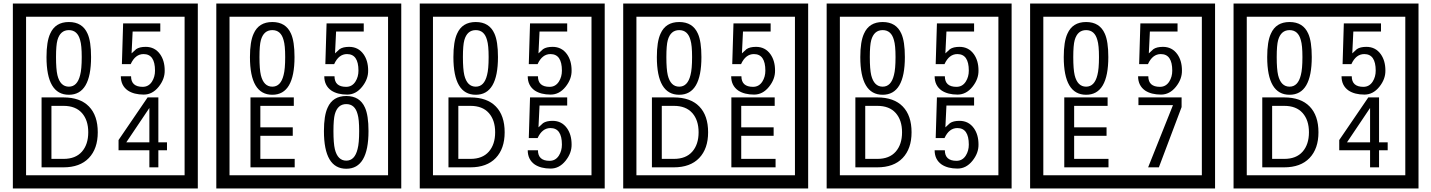

<svg xmlns="http://www.w3.org/2000/svg" viewBox="-20 -980 8125 1090"><path d="M1103 90H53V-960H1103ZM1028 15V-885H128V15ZM497 -656Q497 -442 371 -442Q244 -442 244 -656Q244 -744 265 -789Q294 -855 371 -855Q448 -855 477 -789Q497 -745 497 -656ZM444 -656Q444 -723 435 -752Q420 -809 371 -809Q322 -809 306 -752Q298 -723 298 -656Q298 -587 306 -553Q322 -488 371 -488Q419 -488 435 -554Q444 -587 444 -656ZM915 -580Q916 -531 880.5 -487Q845 -443 796 -443Q741 -443 706 -466Q666 -494 666 -547H724Q724 -487 790 -487Q824 -487 843 -517Q860 -544 860 -579Q860 -673 795 -673Q748 -673 722 -616H672L679 -847H890V-801H733L727 -677Q740 -689 753 -701Q772 -714 807 -714Q859 -714 889 -672Q915 -635 915 -580ZM535 -229Q535 -136 484.5 -83Q434 -30 340 -30H216V-427H340Q435 -427 485 -375.5Q535 -324 535 -229ZM481 -229Q481 -298 445 -338.5Q409 -379 341 -379H272V-78H341Q409 -78 445 -119Q481 -160 481 -229ZM928 -127H879V-30H828V-127H653V-185L818 -427H879V-172H928ZM828 -172V-367L697 -172Z M2258 90H1208V-960H2258ZM2183 15V-885H1283V15ZM1652 -656Q1652 -442 1526 -442Q1399 -442 1399 -656Q1399 -744 1420 -789Q1449 -855 1526 -855Q1603 -855 1632 -789Q1652 -745 1652 -656ZM1599 -656Q1599 -723 1590 -752Q1575 -809 1526 -809Q1477 -809 1461 -752Q1453 -723 1453 -656Q1453 -587 1461 -553Q1477 -488 1526 -488Q1574 -488 1590 -554Q1599 -587 1599 -656ZM2070 -580Q2071 -531 2035.5 -487Q2000 -443 1951 -443Q1896 -443 1861 -466Q1821 -494 1821 -547H1879Q1879 -487 1945 -487Q1979 -487 1998 -517Q2015 -544 2015 -579Q2015 -673 1950 -673Q1903 -673 1877 -616H1827L1834 -847H2045V-801H1888L1882 -677Q1895 -689 1908 -701Q1927 -714 1962 -714Q2014 -714 2044 -672Q2070 -635 2070 -580ZM1653 -30H1402V-427H1648V-379H1458V-257H1642V-209H1458V-78H1653ZM2072 -236Q2072 -22 1946 -22Q1819 -22 1819 -236Q1819 -324 1840 -369Q1869 -435 1946 -435Q2023 -435 2052 -369Q2072 -325 2072 -236ZM2019 -236Q2019 -303 2010 -332Q1995 -389 1946 -389Q1897 -389 1881 -332Q1873 -303 1873 -236Q1873 -167 1881 -133Q1897 -68 1946 -68Q1994 -68 2010 -134Q2019 -167 2019 -236Z M3413 90H2363V-960H3413ZM3338 15V-885H2438V15ZM2807 -656Q2807 -442 2681 -442Q2554 -442 2554 -656Q2554 -744 2575 -789Q2604 -855 2681 -855Q2758 -855 2787 -789Q2807 -745 2807 -656ZM2754 -656Q2754 -723 2745 -752Q2730 -809 2681 -809Q2632 -809 2616 -752Q2608 -723 2608 -656Q2608 -587 2616 -553Q2632 -488 2681 -488Q2729 -488 2745 -554Q2754 -587 2754 -656ZM3225 -580Q3226 -531 3190.5 -487Q3155 -443 3106 -443Q3051 -443 3016 -466Q2976 -494 2976 -547H3034Q3034 -487 3100 -487Q3134 -487 3153 -517Q3170 -544 3170 -579Q3170 -673 3105 -673Q3058 -673 3032 -616H2982L2989 -847H3200V-801H3043L3037 -677Q3050 -689 3063 -701Q3082 -714 3117 -714Q3169 -714 3199 -672Q3225 -635 3225 -580ZM2845 -229Q2845 -136 2794.5 -83Q2744 -30 2650 -30H2526V-427H2650Q2745 -427 2795 -375.5Q2845 -324 2845 -229ZM2791 -229Q2791 -298 2755 -338.5Q2719 -379 2651 -379H2582V-78H2651Q2719 -78 2755 -119Q2791 -160 2791 -229ZM3225 -160Q3226 -111 3190.5 -67Q3155 -23 3106 -23Q3051 -23 3016 -46Q2976 -74 2976 -127H3034Q3034 -67 3100 -67Q3134 -67 3153 -97Q3170 -124 3170 -159Q3170 -253 3105 -253Q3058 -253 3032 -196H2982L2989 -427H3200V-381H3043L3037 -257Q3050 -269 3063 -281Q3082 -294 3117 -294Q3169 -294 3199 -252Q3225 -215 3225 -160Z M4568 90H3518V-960H4568ZM4493 15V-885H3593V15ZM3962 -656Q3962 -442 3836 -442Q3709 -442 3709 -656Q3709 -744 3730 -789Q3759 -855 3836 -855Q3913 -855 3942 -789Q3962 -745 3962 -656ZM3909 -656Q3909 -723 3900 -752Q3885 -809 3836 -809Q3787 -809 3771 -752Q3763 -723 3763 -656Q3763 -587 3771 -553Q3787 -488 3836 -488Q3884 -488 3900 -554Q3909 -587 3909 -656ZM4380 -580Q4381 -531 4345.5 -487Q4310 -443 4261 -443Q4206 -443 4171 -466Q4131 -494 4131 -547H4189Q4189 -487 4255 -487Q4289 -487 4308 -517Q4325 -544 4325 -579Q4325 -673 4260 -673Q4213 -673 4187 -616H4137L4144 -847H4355V-801H4198L4192 -677Q4205 -689 4218 -701Q4237 -714 4272 -714Q4324 -714 4354 -672Q4380 -635 4380 -580ZM4000 -229Q4000 -136 3949.5 -83Q3899 -30 3805 -30H3681V-427H3805Q3900 -427 3950 -375.5Q4000 -324 4000 -229ZM3946 -229Q3946 -298 3910 -338.5Q3874 -379 3806 -379H3737V-78H3806Q3874 -78 3910 -119Q3946 -160 3946 -229ZM4383 -30H4132V-427H4378V-379H4188V-257H4372V-209H4188V-78H4383Z M5723 90H4673V-960H5723ZM5648 15V-885H4748V15ZM5117 -656Q5117 -442 4991 -442Q4864 -442 4864 -656Q4864 -744 4885 -789Q4914 -855 4991 -855Q5068 -855 5097 -789Q5117 -745 5117 -656ZM5064 -656Q5064 -723 5055 -752Q5040 -809 4991 -809Q4942 -809 4926 -752Q4918 -723 4918 -656Q4918 -587 4926 -553Q4942 -488 4991 -488Q5039 -488 5055 -554Q5064 -587 5064 -656ZM5535 -580Q5536 -531 5500.5 -487Q5465 -443 5416 -443Q5361 -443 5326 -466Q5286 -494 5286 -547H5344Q5344 -487 5410 -487Q5444 -487 5463 -517Q5480 -544 5480 -579Q5480 -673 5415 -673Q5368 -673 5342 -616H5292L5299 -847H5510V-801H5353L5347 -677Q5360 -689 5373 -701Q5392 -714 5427 -714Q5479 -714 5509 -672Q5535 -635 5535 -580ZM5155 -229Q5155 -136 5104.5 -83Q5054 -30 4960 -30H4836V-427H4960Q5055 -427 5105 -375.5Q5155 -324 5155 -229ZM5101 -229Q5101 -298 5065 -338.5Q5029 -379 4961 -379H4892V-78H4961Q5029 -78 5065 -119Q5101 -160 5101 -229ZM5535 -160Q5536 -111 5500.5 -67Q5465 -23 5416 -23Q5361 -23 5326 -46Q5286 -74 5286 -127H5344Q5344 -67 5410 -67Q5444 -67 5463 -97Q5480 -124 5480 -159Q5480 -253 5415 -253Q5368 -253 5342 -196H5292L5299 -427H5510V-381H5353L5347 -257Q5360 -269 5373 -281Q5392 -294 5427 -294Q5479 -294 5509 -252Q5535 -215 5535 -160Z M6878 90H5828V-960H6878ZM6803 15V-885H5903V15ZM6272 -656Q6272 -442 6146 -442Q6019 -442 6019 -656Q6019 -744 6040 -789Q6069 -855 6146 -855Q6223 -855 6252 -789Q6272 -745 6272 -656ZM6219 -656Q6219 -723 6210 -752Q6195 -809 6146 -809Q6097 -809 6081 -752Q6073 -723 6073 -656Q6073 -587 6081 -553Q6097 -488 6146 -488Q6194 -488 6210 -554Q6219 -587 6219 -656ZM6690 -580Q6691 -531 6655.5 -487Q6620 -443 6571 -443Q6516 -443 6481 -466Q6441 -494 6441 -547H6499Q6499 -487 6565 -487Q6599 -487 6618 -517Q6635 -544 6635 -579Q6635 -673 6570 -673Q6523 -673 6497 -616H6447L6454 -847H6665V-801H6508L6502 -677Q6515 -689 6528 -701Q6547 -714 6582 -714Q6634 -714 6664 -672Q6690 -635 6690 -580ZM6273 -30H6022V-427H6268V-379H6078V-257H6262V-209H6078V-78H6273ZM6688 -372 6559 -30H6498L6639 -383H6443V-427H6688Z M8033 90H6983V-960H8033ZM7958 15V-885H7058V15ZM7427 -656Q7427 -442 7301 -442Q7174 -442 7174 -656Q7174 -744 7195 -789Q7224 -855 7301 -855Q7378 -855 7407 -789Q7427 -745 7427 -656ZM7374 -656Q7374 -723 7365 -752Q7350 -809 7301 -809Q7252 -809 7236 -752Q7228 -723 7228 -656Q7228 -587 7236 -553Q7252 -488 7301 -488Q7349 -488 7365 -554Q7374 -587 7374 -656ZM7845 -580Q7846 -531 7810.5 -487Q7775 -443 7726 -443Q7671 -443 7636 -466Q7596 -494 7596 -547H7654Q7654 -487 7720 -487Q7754 -487 7773 -517Q7790 -544 7790 -579Q7790 -673 7725 -673Q7678 -673 7652 -616H7602L7609 -847H7820V-801H7663L7657 -677Q7670 -689 7683 -701Q7702 -714 7737 -714Q7789 -714 7819 -672Q7845 -635 7845 -580ZM7465 -229Q7465 -136 7414.5 -83Q7364 -30 7270 -30H7146V-427H7270Q7365 -427 7415 -375.5Q7465 -324 7465 -229ZM7411 -229Q7411 -298 7375 -338.5Q7339 -379 7271 -379H7202V-78H7271Q7339 -78 7375 -119Q7411 -160 7411 -229ZM7858 -127H7809V-30H7758V-127H7583V-185L7748 -427H7809V-172H7858ZM7758 -172V-367L7627 -172Z"/></svg>

Font: Unicode BMP Fallback SIL
Style: Regular
Weight: 400
Foundry: NRSI, SIL International
Version: Version 5.1 Based on Unicode 5.1